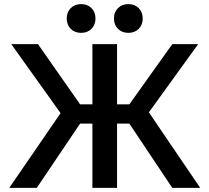

<svg xmlns="http://www.w3.org/2000/svg" viewBox="-20 -915 1020 935"><path d="M25 0 275 -364 35 -700H165L370 -407H430V-700H550V-407H610L819 -700H945L705 -368L955 0H819L610 -313H550V0H430V-313H370L159 0ZM375 -755Q344 -755 324.5 -774.5Q305 -794 305 -825Q305 -856 324.5 -875.5Q344 -895 375 -895Q406 -895 425.5 -875.5Q445 -856 445 -825Q445 -794 425.5 -774.5Q406 -755 375 -755ZM605 -755Q574 -755 554.5 -774.5Q535 -794 535 -825Q535 -856 554.5 -875.5Q574 -895 605 -895Q636 -895 655.5 -875.5Q675 -856 675 -825Q675 -794 655.5 -774.5Q636 -755 605 -755Z"/></svg>

Font: Golos Text Medium
Style: Regular
Weight: 500
Designer: A.Korolkova, Vitaly Kuzmin
Foundry: ParaType Ltd
Version: Version 2.004